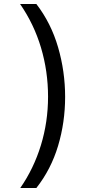

<svg xmlns="http://www.w3.org/2000/svg" viewBox="-20 -812 459 967"><path d="M82 135Q150 37 186 -80.5Q222 -198 222 -325Q222 -453 186.5 -572Q151 -691 81 -792H163Q237 -696 272.5 -574Q308 -452 308 -324Q308 -196 272.5 -77.5Q237 41 163 135Z"/></svg>

Font: ubangla05
Style: Book
Weight: 400
Designer: Jelle Bosma - Monotype Design Team
Foundry: Monotype Imaging Inc.
Version: Version 2.003